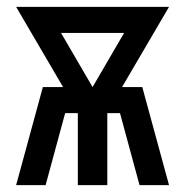

<svg xmlns="http://www.w3.org/2000/svg" viewBox="-20 -540 540 560"><path d="M27 0 105 -286H164L27 -520H473L336 -286H395L473 0H387L330 -210H293V0H207V-210H170L113 0ZM250 -286 342 -444H158Z"/></svg>

Font: Iosevka SS04 Medium
Style: Regular
Weight: 500
Monospace: yes
Designer: Belleve Invis
Foundry: Belleve Invis
Version: Version 19.0.0; ttfautohint (v1.8.4)